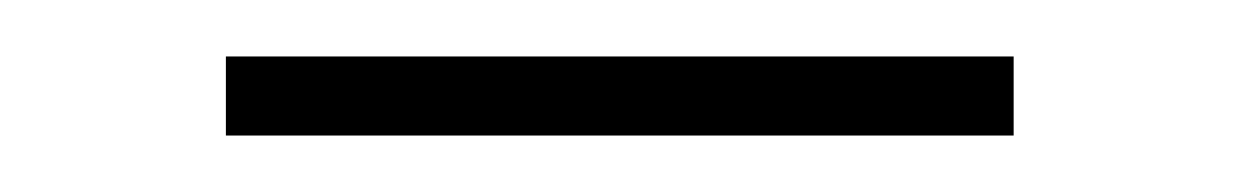

<svg xmlns="http://www.w3.org/2000/svg" viewBox="-20 -290 439 68"><path d="M339 -270V-242H60V-270Z"/></svg>

Font: Arima Madurai Thin
Style: Regular
Weight: 250
Designer: Joana Correia and Natanael Gama
Foundry: NDISCOVER
Version: Version 1.019; ttfautohint (v1.5) -l 7 -r 28 -G 50 -x 13 -D 